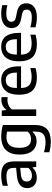

<svg xmlns="http://www.w3.org/2000/svg" viewBox="1084 -1676 822 3029"><g transform="rotate(-90 1494.5 -161.0)"><path d="M210 9Q131 9 86.2 -31.5Q41.5 -72 41.5 -142Q41.5 -214.5 90.5 -255.5Q139.5 -296.5 247.5 -306L384 -319.5L394.5 -256L256.5 -242Q197.5 -236 171.8 -213.8Q146 -191.5 146 -151.5Q146 -111 169.8 -89.2Q193.5 -67.5 239.5 -67.5Q271.5 -67.5 303.5 -80.5Q335.5 -93.5 361 -124V-352Q361 -398 346.5 -423.5Q332 -449 302 -459.5Q272 -470 225.5 -470Q194.5 -470 155.5 -464.5Q116.5 -459 78.5 -446.5V-528.5Q115 -540.5 159 -546.5Q203 -552.5 241.5 -552.5Q316 -552.5 365.2 -533.2Q414.5 -514 438.8 -469Q463 -424 463 -346V0H376.5L369 -58.5H363Q337 -25 296.8 -8Q256.5 9 210 9Z M774.5 230Q735 230 690.8 224Q646.5 218 607.5 206.5V121.5Q651 134.5 691.2 140.8Q731.5 147 767.5 147Q853 147 893.2 111.5Q933.5 76 933.5 -10V-57.5H928Q904 -29 866.5 -11.5Q829 6 780.5 6Q724.5 6 677 -20.8Q629.5 -47.5 600.5 -106.2Q571.5 -165 571.5 -261Q571.5 -406 643.8 -479.2Q716 -552.5 857.5 -552.5Q887.5 -552.5 919.2 -549.2Q951 -546 981.5 -540.2Q1012 -534.5 1038 -526V-27.5Q1038 109.5 972.2 169.8Q906.5 230 774.5 230ZM815.5 -81.5Q848 -81.5 879.8 -94.5Q911.5 -107.5 933.5 -135V-460Q917 -464.5 894.8 -467.2Q872.5 -470 849 -470Q765.5 -470 721.5 -423.5Q677.5 -377 677.5 -270.5Q677.5 -196.5 695.2 -155.5Q713 -114.5 744 -98Q775 -81.5 815.5 -81.5Z M1179 0V-544H1265.5L1274 -472H1279.5Q1306 -511 1347 -530.5Q1388 -550 1434 -550Q1446 -550 1457 -549Q1468 -548 1477.5 -546V-450.5Q1465.5 -452.5 1453.2 -453.2Q1441 -454 1428.5 -454Q1402.5 -454 1375.2 -446.2Q1348 -438.5 1324 -423Q1300 -407.5 1283.5 -384.5V0Z M1786 10Q1696 10 1635.8 -19Q1575.5 -48 1545.5 -110.2Q1515.5 -172.5 1515.5 -272Q1515.5 -366 1543.2 -428.2Q1571 -490.5 1622.5 -521.5Q1674 -552.5 1745.5 -552.5Q1815.5 -552.5 1864.2 -521.5Q1913 -490.5 1938.2 -427.8Q1963.5 -365 1963.5 -269.5V-239.5H1573.5V-305.5H1885L1865 -294.5Q1865 -363.5 1851 -404.5Q1837 -445.5 1810 -463.2Q1783 -481 1744.5 -481Q1706 -481 1678.2 -463.5Q1650.5 -446 1635.5 -405Q1620.5 -364 1620.5 -294.5V-255.5Q1620.5 -188 1639 -147.8Q1657.5 -107.5 1697 -90Q1736.5 -72.5 1799.5 -72.5Q1830.5 -72.5 1864.5 -77.8Q1898.5 -83 1935.5 -93V-11Q1895 0 1858.5 5Q1822 10 1786 10Z M2313 10Q2223 10 2162.8 -19Q2102.5 -48 2072.5 -110.2Q2042.5 -172.5 2042.5 -272Q2042.5 -366 2070.2 -428.2Q2098 -490.5 2149.5 -521.5Q2201 -552.5 2272.5 -552.5Q2342.5 -552.5 2391.2 -521.5Q2440 -490.5 2465.2 -427.8Q2490.5 -365 2490.5 -269.5V-239.5H2100.5V-305.5H2412L2392 -294.5Q2392 -363.5 2378 -404.5Q2364 -445.5 2337 -463.2Q2310 -481 2271.5 -481Q2233 -481 2205.2 -463.5Q2177.5 -446 2162.5 -405Q2147.5 -364 2147.5 -294.5V-255.5Q2147.5 -188 2166 -147.8Q2184.5 -107.5 2224 -90Q2263.5 -72.5 2326.5 -72.5Q2357.5 -72.5 2391.5 -77.8Q2425.5 -83 2462.5 -93V-11Q2422 0 2385.5 5Q2349 10 2313 10Z M2736 10Q2693.5 10 2654 4.2Q2614.5 -1.5 2578 -12.5V-93Q2618 -81.5 2656.8 -75.8Q2695.5 -70 2735.5 -70Q2801 -70 2829.8 -91Q2858.5 -112 2858.5 -150Q2858.5 -182 2842 -198.8Q2825.5 -215.5 2785.5 -224L2707.5 -239.5Q2632 -255 2599.2 -292.2Q2566.5 -329.5 2566.5 -390Q2566.5 -461.5 2622.8 -507Q2679 -552.5 2795 -552.5Q2831 -552.5 2865 -548.2Q2899 -544 2928.5 -536V-455.5Q2896 -464.5 2864 -468.5Q2832 -472.5 2797.5 -472.5Q2747.5 -472.5 2718.8 -461.8Q2690 -451 2677.8 -433Q2665.5 -415 2665.5 -392.5Q2665.5 -365 2681.2 -347Q2697 -329 2736.5 -320L2814.5 -305Q2889 -290 2923.2 -254.2Q2957.5 -218.5 2957.5 -154.5Q2957.5 -78.5 2900.8 -34.2Q2844 10 2736 10Z"/></g></svg>

Font: Encode Sans Condensed Thin Medium
Style: Regular
Weight: 500
Version: Version 3.002